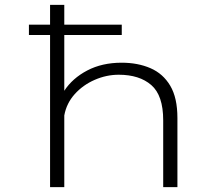

<svg xmlns="http://www.w3.org/2000/svg" viewBox="-20 -770 915 790"><path d="M186 0V-626H99V-668.5H186V-750H244.5V-668.5H481V-626H244.5V-396.5Q278 -448 339 -480Q400 -512 480.5 -512Q547 -512 599 -489.5Q651 -467 680.5 -417.2Q710 -367.5 710 -284.5V0H651.5V-275Q651.5 -377.5 602.5 -420Q553.5 -462.5 468.5 -462.5Q418 -462.5 369.8 -441.5Q321.5 -420.5 287.5 -382.8Q253.5 -345 244.5 -295V0Z"/></svg>

Font: Trispace SemiExpanded ExtraLight
Style: Regular
Weight: 200
Width: 6
Designer: Tyler Finck
Foundry: Etcetera Type Company
Version: Version 1.210; ttfautohint (v1.8.3)